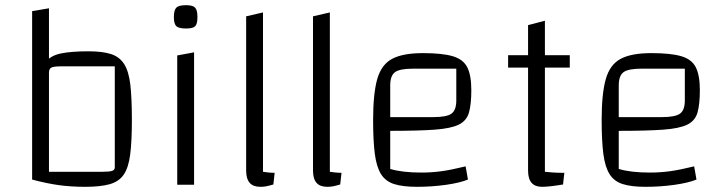

<svg xmlns="http://www.w3.org/2000/svg" viewBox="-20 -713 2802 741"><path d="M322 -515Q375 -515 408 -504.5Q441 -494 459 -466Q477 -438 483 -386Q489 -334 489 -250Q489 -168 482.5 -117Q476 -66 457.5 -39Q439 -12 403 -2Q367 8 309 8Q246 8 208.5 0Q171 -8 152.5 -33.5Q134 -59 128 -111Q122 -163 122 -250Q122 -339 128 -392Q134 -445 154 -471.5Q174 -498 214 -506.5Q254 -515 322 -515ZM423 -457H217Q189 -457 179 -452.5Q169 -448 169 -433V-50H374Q402 -50 412.5 -53.5Q423 -57 423 -67ZM104 -670 169 -681V-88V-37L309 8Q254 8 207 1.5Q160 -5 104 -20Z M664 -499 729 -511V0H664ZM698 -603Q670 -603 660.5 -612Q651 -621 651 -647Q651 -674 660.5 -683.5Q670 -693 698 -693Q724 -693 733 -683.5Q742 -674 742 -647Q742 -621 733.5 -612Q725 -603 698 -603Z M995 -50Q1002 -49 1014.5 -47.5Q1027 -46 1040 -46L1035 -1Q1018 4 1007.5 6Q997 8 985 8Q957 8 943.5 -7.5Q930 -23 930 -55V-650L995 -665Z M1253 -50Q1260 -49 1272.5 -47.5Q1285 -46 1298 -46L1293 -1Q1276 4 1265.5 6Q1255 8 1243 8Q1215 8 1201.5 -7.5Q1188 -23 1188 -55V-650L1253 -665Z M1589 8Q1535 8 1501.5 -2.5Q1468 -13 1450.5 -41Q1433 -69 1426.5 -119.5Q1420 -170 1420 -250Q1420 -352 1436 -408Q1452 -464 1493.5 -486Q1535 -508 1612 -508Q1687 -508 1727.5 -496Q1768 -484 1783.5 -453Q1799 -422 1799 -365Q1799 -311 1790 -279Q1781 -247 1750.5 -232Q1720 -217 1657 -212.5Q1594 -208 1486 -208H1456V-261H1652Q1704 -261 1722.5 -274.5Q1741 -288 1741 -325V-448H1574Q1523 -448 1504.5 -434.5Q1486 -421 1486 -383V-61Q1532 -47 1606 -47Q1645 -47 1682.5 -52Q1720 -57 1777 -71L1786 -20Q1754 -7 1700 0.5Q1646 8 1589 8Z M2072 8Q2045 8 2031.5 -7.5Q2018 -23 2018 -55V-616L2083 -633V-50Q2095 -49 2111.5 -47.5Q2128 -46 2158 -46L2153 -1Q2123 4 2103.5 6Q2084 8 2072 8ZM1941 -452V-500H2179V-452Z M2471 8Q2417 8 2383.5 -2.5Q2350 -13 2332.5 -41Q2315 -69 2308.5 -119.5Q2302 -170 2302 -250Q2302 -352 2318 -408Q2334 -464 2375.5 -486Q2417 -508 2494 -508Q2569 -508 2609.5 -496Q2650 -484 2665.5 -453Q2681 -422 2681 -365Q2681 -311 2672 -279Q2663 -247 2632.5 -232Q2602 -217 2539 -212.5Q2476 -208 2368 -208H2338V-261H2534Q2586 -261 2604.5 -274.5Q2623 -288 2623 -325V-448H2456Q2405 -448 2386.5 -434.5Q2368 -421 2368 -383V-61Q2414 -47 2488 -47Q2527 -47 2564.5 -52Q2602 -57 2659 -71L2668 -20Q2636 -7 2582 0.5Q2528 8 2471 8Z"/></svg>

Font: Changa ExtraLight ExtraLight
Style: Regular
Weight: 250
Version: Version 3.002; ttfautohint (v1.8.2)